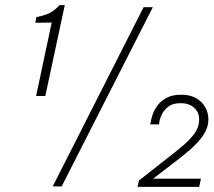

<svg xmlns="http://www.w3.org/2000/svg" viewBox="-20 -728 837 750"><path d="M212 -708H233L157 -353H121L182 -640L118 -639L122 -661L135 -664Q161 -670 176.5 -678.5Q192 -687 208 -703ZM221 0H186L541 -700H577ZM758 2H517L523 -23L630 -107Q665 -134 694 -158.5Q723 -183 740.5 -207.5Q758 -232 758 -260Q758 -290 738 -307.5Q718 -325 686 -325Q656 -325 639 -312.5Q622 -300 613.5 -283.5Q605 -267 603 -254.5Q601 -242 601 -242H567Q567 -242 569 -253.5Q571 -265 577 -282.5Q583 -300 596.5 -317.5Q610 -335 632 -346.5Q654 -358 688 -358Q737 -358 765.5 -330Q794 -302 794 -261Q794 -231 776 -203Q758 -175 726 -146.5Q694 -118 651 -86L557 -14L546 -30H765Z"/></svg>

Font: Be Vietnam Pro Variable Thin
Style: Italic
Weight: 100
Italic angle: -12°
Designer: Lam Bao, Tony Le, Vietanh Nguyen
Foundry: Yellow Type Foundry
Version: Version 1.002